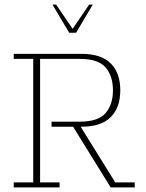

<svg xmlns="http://www.w3.org/2000/svg" viewBox="-20 -818 639 838"><path d="M40 0V-22H125V-561H40V-583H336Q421 -583 463 -541.5Q505 -500 505 -424Q505 -348 463 -306.5Q421 -265 336 -265H321L327 -273L483 -22H568V0H463L299 -265H205V-287H328Q409 -287 441 -324.5Q473 -362 473 -424Q473 -486 441 -523.5Q409 -561 328 -561H155V-22H240V0ZM282 -675 209 -798H225L297 -692L369 -798H385L312 -675Z"/></svg>

Font: Rokkitt Thin
Style: Regular
Weight: 250
Version: Version 3.103